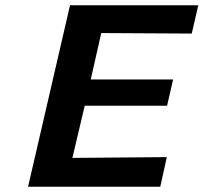

<svg xmlns="http://www.w3.org/2000/svg" viewBox="-20 -712 776 732"><path d="M87 0 247 -692H736L711 -584L366 -586L326 -409H640L617 -309H303L256 -110L616 -113L591 0Z"/></svg>

Font: Coval
Style: ExtraBold Italic
Weight: 800
Foundry: Context Ltd
Version: Version 001.000